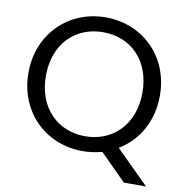

<svg xmlns="http://www.w3.org/2000/svg" viewBox="-90 -790 968 1007"><g transform="rotate(10 394.0 -286.5)"><path d="M136 -349C136 -521 246 -626 393 -626C540 -626 650 -521 650 -349C650 -179 540 -72 393 -72C246 -72 136 -179 136 -349ZM743 -349C743 -558 590 -705 393 -705C197 -705 43 -558 43 -349C43 -140 197 7 393 7C428 7 463 2 497 -7L636 132H754L578 -43C678 -103 743 -212 743 -349Z"/></g></svg>

Font: Matrixport Regular
Style: Regular
Weight: 400
Designer: Ninad Kale (Devanagari), Jonny Pinhorn (Latin)
Foundry: Indian Type Foundry
Version: Version 3.200;PS 1.000;hotconv 16.6.54;makeotf.lib2.5.65590